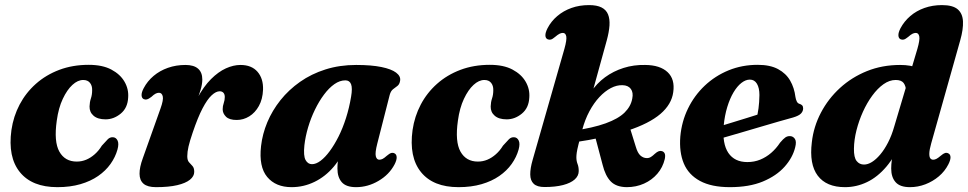

<svg xmlns="http://www.w3.org/2000/svg" viewBox="-20 -740 3897 773"><path d="M315 -418Q293 -418 271.5 -398.2Q250 -378.5 232.8 -342Q215.5 -305.5 208.5 -254Q196.5 -169.5 219 -129.5Q241.5 -89.5 289 -89.5Q309 -89.5 327 -97Q345 -104.5 361.2 -118.8Q377.5 -133 390 -153.5Q405 -170.5 413.8 -179.2Q422.5 -188 434.5 -187.5Q447 -187 453.2 -174.5Q459.5 -162 453 -138Q444.5 -107.5 425 -80Q405.5 -52.5 375.2 -31.5Q345 -10.5 303.8 1.5Q262.5 13.5 211 13.5Q109 13.5 60 -47Q11 -107.5 26 -216.5Q34 -271.5 59 -319Q84 -366.5 124.5 -402.5Q165 -438.5 218.8 -458.8Q272.5 -479 337 -479Q392.5 -479 428.2 -460Q464 -441 481.2 -411.2Q498.5 -381.5 496 -347.5Q494 -305.5 466 -282.5Q438 -259.5 405 -259.5Q373.5 -259.5 356.8 -274Q340 -288.5 340.5 -311.5Q341 -329 346 -343.8Q351 -358.5 351 -377Q351.5 -395 342.2 -406.5Q333 -418 315 -418Z M558.5 -341Q550.5 -345 550 -356.5Q549.5 -368 558.5 -385Q573.5 -413.5 598.5 -434.5Q623.5 -455.5 656.2 -467Q689 -478.5 726.5 -478.5Q760.5 -478.5 777.5 -463.5Q794.5 -448.5 794.5 -420Q794.5 -400.5 787 -376.2Q779.5 -352 769.2 -326Q759 -300 750.5 -274.8Q742 -249.5 740.5 -228.5L731 -231Q749 -297.5 774.5 -344.8Q800 -392 829.5 -421.5Q859 -451 889.5 -464.8Q920 -478.5 948 -478.5Q993 -478.5 1016.8 -451Q1040.5 -423.5 1039 -379Q1037.5 -340.5 1022.2 -313.2Q1007 -286 983.5 -271.5Q960 -257 933 -257Q903 -257 889.8 -270.2Q876.5 -283.5 876.5 -300Q876.5 -313 880.8 -325Q885 -337 885 -349.5Q885 -360.5 879.5 -366.5Q874 -372.5 864.5 -372.5Q849.5 -372.5 832 -356.2Q814.5 -340 795.5 -303.8Q776.5 -267.5 756 -207Q744 -172 739 -150.2Q734 -128.5 734 -111Q734 -94.5 741 -86.8Q748 -79 755 -71.5Q762 -64 762 -48Q762 -30.5 744.8 -16.5Q727.5 -2.5 693.5 5.5Q659.5 13.5 608 13.5Q574 13.5 558 -0.2Q542 -14 541.8 -40.2Q541.5 -66.5 555 -103L626 -302.5Q639 -338.5 635.2 -352.5Q631.5 -366.5 620 -366.5Q613.5 -366.5 606.5 -363Q599.5 -359.5 589.5 -350Q578.5 -341.5 571.8 -339.8Q565 -338 558.5 -341Z M1499 -162Q1489.5 -125 1493 -111Q1496.5 -97 1507 -97Q1514 -97 1520.8 -100.5Q1527.5 -104 1537.5 -113Q1548 -122 1555 -124Q1562 -126 1568.5 -122.5Q1576.5 -118.5 1577 -107Q1577.5 -95.5 1568.5 -78Q1547 -37 1504 -11.8Q1461 13.5 1413.5 13.5Q1373.5 13.5 1356 -6.5Q1338.5 -26.5 1338.5 -61.5Q1338.5 -73.5 1339.8 -87.2Q1341 -101 1343.8 -117Q1346.5 -133 1351.2 -152.2Q1356 -171.5 1362.5 -195L1375 -163.5Q1357.5 -109 1323.8 -69Q1290 -29 1246.2 -7.8Q1202.5 13.5 1154 13.5Q1090 13.5 1055.8 -27.5Q1021.5 -68.5 1031 -152Q1036.5 -200.5 1056.2 -247.8Q1076 -295 1109.2 -336.8Q1142.5 -378.5 1188 -410.5Q1233.5 -442.5 1290.5 -460.5Q1347.5 -478.5 1414 -478.5Q1475.5 -478.5 1515.5 -470.2Q1555.5 -462 1574.5 -447.8Q1593.5 -433.5 1591 -416Q1589 -401 1580.2 -394.2Q1571.5 -387.5 1562.5 -380.8Q1553.5 -374 1549 -358ZM1205.5 -155Q1201 -112.5 1210.2 -95.8Q1219.5 -79 1236 -79Q1252.5 -79 1270.8 -92.8Q1289 -106.5 1307.5 -131.5Q1326 -156.5 1343 -190.2Q1360 -224 1373 -264.8Q1386 -305.5 1393.5 -350.5Q1399.5 -385 1393.5 -400.8Q1387.5 -416.5 1370.5 -416.5Q1348 -416.5 1326.2 -401.2Q1304.5 -386 1284.5 -359.2Q1264.5 -332.5 1248 -298.5Q1231.5 -264.5 1220.5 -227.5Q1209.5 -190.5 1205.5 -155Z M1930 -418Q1908 -418 1886.5 -398.2Q1865 -378.5 1847.8 -342Q1830.5 -305.5 1823.5 -254Q1811.5 -169.5 1834 -129.5Q1856.5 -89.5 1904 -89.5Q1924 -89.5 1942 -97Q1960 -104.5 1976.2 -118.8Q1992.5 -133 2005 -153.5Q2020 -170.5 2028.8 -179.2Q2037.5 -188 2049.5 -187.5Q2062 -187 2068.2 -174.5Q2074.5 -162 2068 -138Q2059.5 -107.5 2040 -80Q2020.5 -52.5 1990.2 -31.5Q1960 -10.5 1918.8 1.5Q1877.5 13.5 1826 13.5Q1724 13.5 1675 -47Q1626 -107.5 1641 -216.5Q1649 -271.5 1674 -319Q1699 -366.5 1739.5 -402.5Q1780 -438.5 1833.8 -458.8Q1887.5 -479 1952 -479Q2007.5 -479 2043.2 -460Q2079 -441 2096.2 -411.2Q2113.5 -381.5 2111 -347.5Q2109 -305.5 2081 -282.5Q2053 -259.5 2020 -259.5Q1988.5 -259.5 1971.8 -274Q1955 -288.5 1955.5 -311.5Q1956 -329 1961 -343.8Q1966 -358.5 1966 -377Q1966.5 -395 1957.2 -406.5Q1948 -418 1930 -418Z M2252.5 -544 2124.5 -96.5Q2114.5 -62 2114.8 -37.5Q2115 -13 2128.8 0Q2142.5 13 2172.5 13Q2216 13 2246.8 5Q2277.5 -3 2293.8 -17.5Q2310 -32 2310 -51.5Q2310 -68 2305.2 -80Q2300.5 -92 2300.5 -107Q2300.5 -114.5 2302 -125.5Q2303.5 -136.5 2308.8 -157.8Q2314 -179 2324 -217Q2335 -258.5 2353 -292Q2371 -325.5 2393.2 -349.2Q2415.5 -373 2439.5 -385.5Q2463.5 -398 2486.5 -397Q2509 -396.5 2519.8 -382Q2530.5 -367.5 2525.5 -343Q2520 -312 2494.8 -287Q2469.5 -262 2418.5 -243.5Q2367.5 -225 2285 -213L2286 -166Q2419.5 -185.5 2506.5 -214Q2593.5 -242.5 2638.8 -281.2Q2684 -320 2690.5 -369Q2698 -421 2667.8 -449.5Q2637.5 -478 2577.5 -478.5Q2531.5 -479.5 2490.5 -466.5Q2449.5 -453.5 2416 -429Q2382.5 -404.5 2358.5 -368.5Q2334.5 -332.5 2322 -288L2347 -302.5L2423 -578Q2432 -611 2433.8 -637.2Q2435.5 -663.5 2428 -682Q2420.5 -700.5 2401.8 -710Q2383 -719.5 2351.5 -719.5Q2313 -719.5 2280.8 -708Q2248.5 -696.5 2223.8 -675.5Q2199 -654.5 2184.5 -626.5Q2175.5 -609 2175.8 -597.5Q2176 -586 2184.5 -582Q2191 -579 2197.8 -580.8Q2204.5 -582.5 2215 -591.5Q2225.5 -600.5 2232.5 -604Q2239.5 -607.5 2246 -607.5Q2257 -607.5 2259.8 -593.8Q2262.5 -580 2252.5 -544ZM2373.5 -199.5 2406 -77Q2417 -32 2439 -9.5Q2461 13 2503 13.5Q2541 13.5 2572.8 -0.8Q2604.5 -15 2626.5 -40.5Q2648.5 -66 2656.5 -100Q2659.5 -115 2656 -122.2Q2652.5 -129.5 2645 -131.5Q2639 -133.5 2632.2 -131.2Q2625.5 -129 2616 -120.5Q2609 -113.5 2600.8 -108.2Q2592.5 -103 2583 -103.5Q2569.5 -104 2558.2 -114Q2547 -124 2539.5 -150L2514 -232Z M2804.5 -209Q2804.5 -209 2821.8 -214.5Q2839 -220 2866.8 -228.2Q2894.5 -236.5 2926.8 -246.5Q2959 -256.5 2989.5 -265.8Q3020 -275 3042.5 -282.5L3025.5 -262.5Q3030.5 -280 3033.8 -303.8Q3037 -327.5 3037.5 -357.5Q3037.5 -386 3027.5 -402.8Q3017.5 -419.5 2999 -419.5Q2982 -419.5 2965 -406.2Q2948 -393 2933.2 -368.2Q2918.5 -343.5 2908 -309.2Q2897.5 -275 2893.5 -233Q2887.5 -161 2912.5 -124.2Q2937.5 -87.5 2989 -87.5Q3016.5 -87.5 3040.5 -97.2Q3064.5 -107 3084.8 -124.5Q3105 -142 3120.5 -165.5Q3133.5 -181 3142 -186.8Q3150.5 -192.5 3161 -192Q3173 -191.5 3180.2 -181Q3187.5 -170.5 3181.5 -147Q3171.5 -105.5 3138.8 -68.8Q3106 -32 3051.2 -9.2Q2996.5 13.5 2918.5 13.5Q2844.5 13.5 2798.2 -11.5Q2752 -36.5 2733 -82Q2714 -127.5 2719 -190.5Q2724.5 -251 2750 -303.2Q2775.5 -355.5 2817.2 -395Q2859 -434.5 2913.2 -456.8Q2967.5 -479 3030.5 -479Q3080.5 -479 3112.5 -461.8Q3144.5 -444.5 3161.2 -415.5Q3178 -386.5 3182.5 -349.5Q3184 -339.5 3187.8 -331.8Q3191.5 -324 3198.5 -322Q3205.5 -320 3209.5 -315.8Q3213.5 -311.5 3213.5 -303.5Q3213.5 -292.5 3205 -283.2Q3196.5 -274 3173 -267Q3150.5 -261 3115.2 -250.8Q3080 -240.5 3039 -228.5Q2998 -216.5 2957.5 -204.5Q2917 -192.5 2883.2 -183Q2849.5 -173.5 2829.2 -167.5Q2809 -161.5 2809 -161.5Z M3846 -578 3729 -162.5Q3722 -137.5 3721.5 -123.2Q3721 -109 3725.2 -103Q3729.5 -97 3737 -97Q3743.5 -97 3750.2 -100.5Q3757 -104 3767.5 -113Q3778 -122 3784.8 -124Q3791.5 -126 3798 -122.5Q3806.5 -118.5 3806.8 -107Q3807 -95.5 3798 -78Q3784 -50.5 3759.8 -30Q3735.5 -9.5 3705.5 2Q3675.5 13.5 3643.5 13.5Q3603.5 13.5 3585.8 -6.5Q3568 -26.5 3568 -61.5Q3568 -77.5 3570.5 -96.2Q3573 -115 3578 -138Q3583 -161 3590.5 -188.5L3610.5 -178Q3585 -112 3549 -69.5Q3513 -27 3470.5 -6.8Q3428 13.5 3382 13.5Q3307 13.5 3272.2 -32.8Q3237.5 -79 3248.5 -167.5Q3255.5 -230 3285 -286.2Q3314.5 -342.5 3361.8 -385.8Q3409 -429 3470.5 -453.8Q3532 -478.5 3604 -478.5Q3647.5 -478.5 3676.8 -465.8Q3706 -453 3720.8 -431Q3735.5 -409 3736 -381.5L3628.5 -370.5Q3627 -394.5 3617.8 -406.2Q3608.5 -418 3586 -418Q3561 -418 3537 -401Q3513 -384 3491.8 -355Q3470.5 -326 3454.2 -290Q3438 -254 3428.2 -215.5Q3418.5 -177 3418 -141.5Q3417.5 -106 3428.8 -91.8Q3440 -77.5 3458.5 -77.5Q3474 -77.5 3490.5 -87.8Q3507 -98 3523.8 -117.8Q3540.5 -137.5 3555.2 -166Q3570 -194.5 3580.5 -231.5L3673.5 -543.5Q3684 -580 3681 -593.8Q3678 -607.5 3667 -607.5Q3660.5 -607.5 3653.5 -604Q3646.5 -600.5 3636.5 -591.5Q3625.5 -582.5 3618.8 -580.8Q3612 -579 3605.5 -582Q3597.5 -586 3597 -597.5Q3596.5 -609 3605.5 -626.5Q3620.5 -654.5 3645 -675.5Q3669.5 -696.5 3702 -708Q3734.5 -719.5 3772.5 -719.5Q3816 -719.5 3835.8 -702.5Q3855.5 -685.5 3857 -653.8Q3858.5 -622 3846 -578Z"/></svg>

Font: Fraunces
Style: Bold Italic
Weight: 700
Italic angle: -16°
Version: Version 1.000;[b76b70a41]